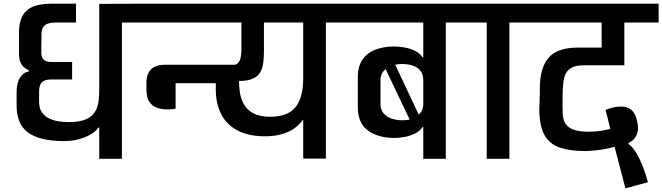

<svg xmlns="http://www.w3.org/2000/svg" viewBox="-20 -861 3591 1041"><path d="M83 -694Q85 -741 99.5 -770Q114 -799 138 -814Q162 -829 192.5 -835Q223 -841 257 -841H392V-739H290Q260 -739 241.5 -733.5Q223 -728 214 -713.5Q205 -699 205 -673L204 -596Q204 -586 204 -574Q204 -562 208.5 -550.5Q213 -539 224.5 -532Q236 -525 259 -525H371V-430H255Q242 -430 231 -427.5Q220 -425 211 -418Q202 -411 197 -398.5Q192 -386 192 -367V-309Q192 -272 208.5 -250Q225 -228 250 -217Q275 -206 302.5 -202.5Q330 -199 352 -199Q400 -199 430.5 -208.5Q461 -218 479 -235.5Q497 -253 505.5 -276.5Q514 -300 516 -327.5Q518 -355 518 -385V-840L773 -841V-739H641V0H518V-169H513Q492 -138 441 -117Q390 -96 324 -96Q194 -97 132 -142.5Q70 -188 70 -289V-361Q70 -411 89 -440.5Q108 -470 136 -473V-480Q123 -486 111 -495.5Q99 -505 91 -523Q83 -541 83 -569Z M932 -271Q878 -264 846.5 -272Q815 -280 799 -297.5Q783 -315 778.5 -335Q774 -355 774 -370V-395Q772 -441 785 -466Q798 -491 822 -500.5Q846 -510 874 -510H1256V-410H932ZM1624 -1V-210H1621Q1590 -167 1540 -145Q1490 -123 1425 -122Q1331 -121 1270 -152.5Q1209 -184 1179.5 -241.5Q1150 -299 1150 -377V-502H1203Q1241 -502 1259 -511Q1277 -520 1283 -541.5Q1289 -563 1289 -600V-739H701V-841H1877V-739H1747V-1ZM1276 -422Q1276 -387 1281 -357.5Q1286 -328 1298 -304Q1310 -280 1329.5 -263Q1349 -246 1378 -237Q1407 -228 1446 -228Q1491 -228 1524.5 -240Q1558 -252 1580 -277.5Q1602 -303 1613 -343Q1624 -383 1624 -438V-739H1411V-581Q1411 -553 1408 -525Q1405 -497 1393.5 -473.5Q1382 -450 1354 -436Q1326 -422 1276 -422Z M2397 0H2275V-172H2271Q2256 -150 2230 -137Q2204 -124 2174 -118.5Q2144 -113 2119 -113Q2031 -113 1975.5 -153Q1920 -193 1920 -280V-442Q1920 -501 1945.5 -538Q1971 -575 2016 -592Q2061 -609 2119 -609Q2144 -609 2174 -603.5Q2204 -598 2230 -585.5Q2256 -573 2271 -550H2275V-739H1830V-841H2528V-739H2397ZM2043 -297Q2043 -267 2059 -247.5Q2075 -228 2101.5 -218.5Q2128 -209 2159 -209Q2170 -209 2180.5 -209.5Q2191 -210 2201 -213L2071 -486Q2058 -476 2050.5 -461.5Q2043 -447 2043 -426ZM2250 -240Q2262 -250 2268.5 -264Q2275 -278 2275 -297V-426Q2275 -458 2260 -477Q2245 -496 2218.5 -505Q2192 -514 2159 -514Q2150 -514 2141 -513Q2132 -512 2123 -510Z M2482 -739V-841H2879V-739H2742V0H2619V-739Z M3154 -42Q3072 -42 3016 -60.5Q2960 -79 2932 -129Q2904 -179 2904 -273Q2905 -290 2905.5 -309Q2906 -328 2906.5 -347Q2907 -366 2907 -382Q2907 -492 2954 -547.5Q3001 -603 3114 -603H3242V-739H2807V-841H3551V-739H3365V-507Q3327 -507 3291 -507Q3255 -507 3220 -507Q3185 -507 3146 -507Q3108 -507 3085 -496.5Q3062 -486 3050.5 -467Q3039 -448 3035.5 -422.5Q3032 -397 3031 -369Q3031 -357 3030.5 -342.5Q3030 -328 3030 -313Q3030 -298 3030 -286Q3030 -265 3031 -244.5Q3032 -224 3038 -206.5Q3044 -189 3059 -175.5Q3074 -162 3101.5 -154.5Q3129 -147 3175 -147Q3191 -147 3210.5 -148.5Q3230 -150 3250.5 -154Q3271 -158 3289 -162Q3283 -189 3276.5 -213.5Q3270 -238 3263 -265Q3282 -273 3305.5 -278.5Q3329 -284 3353.5 -283Q3378 -282 3398 -269Q3418 -256 3429 -224Q3432 -214 3436 -197Q3440 -180 3439 -160Q3438 -140 3427 -120.5Q3416 -101 3389 -86L3387 -81Q3409 -66 3429 -33Q3449 0 3465.5 42Q3482 84 3493 127L3371 160L3312 -65Q3278 -55 3236.5 -49Q3195 -43 3154 -42Z"/></svg>

Font: Matangi
Style: Bold
Weight: 700
Designer: Prashant Pant
Foundry: The Graphic Ant
Version: Version 3.002